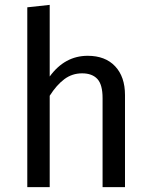

<svg xmlns="http://www.w3.org/2000/svg" viewBox="-20 -768 619 788"><path d="M493 -378V0H401V-365Q401 -421 379.5 -444Q358 -467 317 -467Q276 -467 244 -443Q212 -419 184 -375V0H92V-738L184 -748V-454Q246 -539 340 -539Q412 -539 452.5 -496Q493 -453 493 -378Z"/></svg>

Font: FiraGO
Style: Regular
Weight: 400
Designer: bBox Type
Foundry: bBox Type GmbH
Version: Version 1.001;April 20, 2020;FontCreator 12.0.0.2555 64-bit